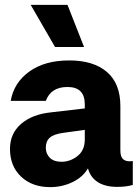

<svg xmlns="http://www.w3.org/2000/svg" viewBox="-20 -758 571 788"><path d="M257 -738 325 -565H206L106 -738ZM525 -97V1Q498 9 461 9Q412 9 381.5 -10.5Q351 -30 341 -67Q320 -31 277.5 -10.5Q235 10 186 10Q112 10 66.5 -33Q21 -76 21 -147Q21 -210 66.5 -249.5Q112 -289 190 -297L328 -313V-330Q328 -401 257 -401Q189 -401 168 -344H24Q37 -419 100.5 -464.5Q164 -510 264 -510Q364 -510 419 -462.5Q474 -415 474 -323V-141Q474 -117 483.5 -106.5Q493 -96 512 -96Q519 -96 525 -97ZM328 -186V-225L241 -213Q202 -208 185 -193.5Q168 -179 168 -152Q168 -127 184.5 -110.5Q201 -94 232 -94Q268 -94 298 -117.5Q328 -141 328 -186Z"/></svg>

Font: CBA Beacon Sans Extra Bold
Style: Regular
Weight: 800
Designer: Wei Huang
Foundry: Wei Huang
Version: Version 1.002